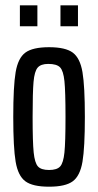

<svg xmlns="http://www.w3.org/2000/svg" viewBox="-20 -696 370 724"><path d="M30 -255Q30 -371 39 -424Q48 -477 75.5 -497.5Q103 -518 165 -518Q227 -518 254.5 -497.5Q282 -477 291 -424Q300 -371 300 -255Q300 -139 291 -86Q282 -33 254.5 -12.5Q227 8 165 8Q103 8 75.5 -12.5Q48 -33 39 -86Q30 -139 30 -255ZM227 -255Q227 -351 223 -390Q219 -429 206.5 -442Q194 -455 162 -455Q134 -455 122 -441Q110 -427 106.5 -387.5Q103 -348 103 -255Q103 -160 107 -121Q111 -82 123 -68.5Q135 -55 165 -55Q195 -55 207 -68.5Q219 -82 223 -121Q227 -160 227 -255ZM55 -597V-676H121V-597ZM208 -597V-676H274V-597Z"/></svg>

Font: Saira Ultra Condensed Medium
Style: Regular
Weight: 500
Width: 1
Designer: Hector Gatti with collaboration of the Omnibus-Type team
Foundry: Omnibus-Type
Version: Version 1.001; ttfautohint (v1.8)